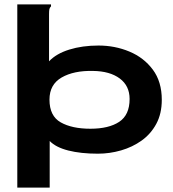

<svg xmlns="http://www.w3.org/2000/svg" viewBox="-20 -690 790 877"><path d="M59 -670H213V-661Q207 -655 205.5 -648Q204 -641 204 -624V-410Q237 -445 296.5 -463.5Q356 -482 430 -482Q505 -482 571 -454.5Q637 -427 678 -372Q719 -317 719 -234Q719 -171 694 -124.5Q669 -78 627 -48Q585 -18 533 -3Q481 12 427 12Q349 12 292 -2.5Q235 -17 207 -46V167H59ZM393 -102Q477 -102 524.5 -133.5Q572 -165 572 -238Q572 -298 527 -331.5Q482 -365 405 -366Q317 -368 261.5 -336Q206 -304 206 -235Q206 -160 257.5 -131Q309 -102 393 -102Z"/></svg>

Font: Inconsolata ExtraExpanded Black
Style: Regular
Weight: 900
Width: 8
Monospace: yes
Designer: Raph Levien, Cyreal, Brenton Simpson
Foundry: Raph Levien, Cyreal, Google
Version: Version 3.001; ttfautohint (v1.8.2.53-6de2)